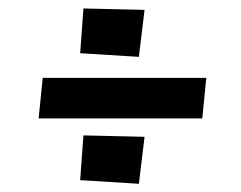

<svg xmlns="http://www.w3.org/2000/svg" viewBox="-20 -577 581 463"><path d="M73.2 -291.5 83 -389.2H477.5L467.8 -291.5ZM181.2 -250.5 328.6 -247.1 314.9 -133.8 173.3 -142.6ZM181.2 -556.6 328.6 -553.2 314.9 -439.9 173.3 -448.7Z"/></svg>

Font: Lapsus Pro (theguybrush.com)
Style: Bold
Weight: 700
Designer: Jose Roses
Version: Version 1.00 February 9, 2018, initial release